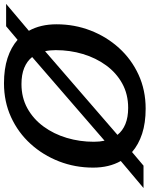

<svg xmlns="http://www.w3.org/2000/svg" viewBox="69 -848 769 988"><g transform="rotate(90 454.0 -353.5)"><path d="M822 -447.5Q822 -355 790 -272.5Q758 -190 700 -126Q642 -62 562.5 -25.5Q483 11 388 11Q314.5 11 258.5 -7.2Q202.5 -25.5 164.5 -59L94.5 0H-20.5L118 -117Q84.5 -177 84.5 -259.5Q84.5 -352 116.5 -434.5Q148.5 -517 206.5 -581Q264.5 -645 344 -681.5Q423.5 -718 518.5 -718Q592 -718 647.8 -699.8Q703.5 -681.5 742 -648L812 -707H927L788 -590Q822 -530 822 -447.5ZM217.5 -255.5Q217.5 -225.5 223 -200.5L653.5 -573Q632.5 -599.5 597.8 -613.8Q563 -628 514.5 -628Q444.5 -628 389.2 -597.5Q334 -567 295.8 -514.5Q257.5 -462 237.5 -395.2Q217.5 -328.5 217.5 -255.5ZM689 -451.5Q689 -481.5 683.5 -506.5L253 -134Q274 -107.5 308.8 -93.2Q343.5 -79 392 -79Q462 -79 517 -109.5Q572 -140 610.5 -192.5Q649 -245 669 -311.8Q689 -378.5 689 -451.5Z"/></g></svg>

Font: Newsreader Caption Medium
Style: Italic
Weight: 500
Italic angle: -17°
Designer: Hugues Gentile
Foundry: Production Type
Version: Version 1.001